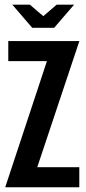

<svg xmlns="http://www.w3.org/2000/svg" viewBox="-20 -794 366 814"><path d="M32.1 -774.3H106.6L163.5 -725.5L220.4 -774.3H294.2L209.6 -676.1H116.7ZM2.1 0 179 -534.9H15.1V-620H316.5L137.9 -85.1H316.2V0Z"/></svg>

Font: Smooch Sans Thin
Style: Regular
Weight: 100
Designer: Robert E. Leuschke
Foundry: Robert E. Leuschke
Version: Version 1.010